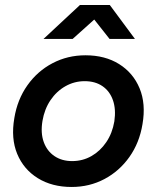

<svg xmlns="http://www.w3.org/2000/svg" viewBox="-20 -732 623 764"><path d="M265 12Q187 12 130.5 -23Q74 -58 48.5 -119.5Q23 -181 37 -262Q49 -336 89 -392.5Q129 -449 189 -480.5Q249 -512 320 -512Q398 -512 454 -477Q510 -442 535.5 -380.5Q561 -319 547 -238Q535 -164 495 -107.5Q455 -51 395.5 -19.5Q336 12 265 12ZM267 -91Q309 -91 344 -111Q379 -131 403 -166.5Q427 -202 435 -249Q442 -297 429.5 -333Q417 -369 388 -389Q359 -409 317 -409Q276 -409 240.5 -389Q205 -369 181 -333.5Q157 -298 149 -251Q141 -203 154 -167Q167 -131 196.5 -111Q226 -91 267 -91ZM153 -577 298 -712H416V-709L269 -577ZM416 -577 311 -710 312 -712H417L517 -577Z"/></svg>

Font: Figtree Light SemiBold
Style: Italic
Weight: 600
Italic angle: -9.5°
Version: Version 2.001;gftools[0.9.30]